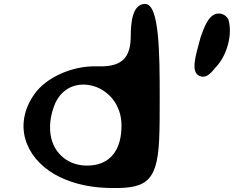

<svg xmlns="http://www.w3.org/2000/svg" viewBox="-20 -955 1275 975"><path d="M998 -763C975 -676 942 -582 1000 -567C1032 -558 1054 -588 1076 -614C1133 -673 1162 -780 1140 -856C1132 -871 1112 -892 1078 -885C1039 -874 1019 -825 998 -763ZM154 -476C48 -325 104 -159 257 -70C327 -30 416 -5 518 -1C713 6 777 -20 788 -242C791 -301 791 -374 791 -463C791 -686 789 -935 717 -935C652 -935 644 -839 644 -772C644 -664 600 -618 492 -618H474C351 -623 214 -563 154 -476ZM261 -432C303 -520 385 -539 458 -517C531 -494 597 -423 597 -318C597 -197 544 -131 459 -117C349 -100 263 -159 240 -254C228 -307 234 -369 261 -432Z"/></svg>

Font: Venom Sans
Style: Bd
Weight: 700
Version: Version 1.001